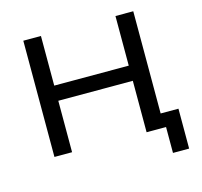

<svg xmlns="http://www.w3.org/2000/svg" viewBox="-120 -837 1182 1125"><g transform="rotate(-15 471.0 -274.0)"><path d="M793 157V0H677V-85H891V157ZM116 0V-705H223V-404H675V-705H783V0H675V-312H223V0Z"/></g></svg>

Font: Nunito Sans 7pt SemiExpanded Medium
Style: Regular
Weight: 500
Width: 6
Designer: Vernon Adams
Foundry: Vernon Adams
Version: Version 3.101;gftools[0.9.27]